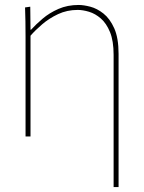

<svg xmlns="http://www.w3.org/2000/svg" viewBox="-20 -550 580 774"><path d="M83 -400Q83 -436 82.5 -464Q82 -492 81 -520L102 -523L103 -430H105Q124 -451 151.5 -474.5Q179 -498 215.5 -514Q252 -530 297 -530Q317 -530 344 -523Q371 -516 397 -495.5Q423 -475 440.5 -436Q458 -397 458 -333V204H438V-329Q438 -385 423.5 -420.5Q409 -456 386.5 -475.5Q364 -495 339 -502.5Q314 -510 293 -510Q250 -510 214 -493Q178 -476 150 -452Q122 -428 103 -406V0H83Z"/></svg>

Font: Murecho Thin
Style: Regular
Weight: 100
Designer: Neil Summerour
Foundry: Positype
Version: Version 1.010